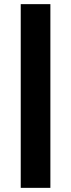

<svg xmlns="http://www.w3.org/2000/svg" viewBox="-20 -800 343 926"><path d="M80 -780H223V106H80Z"/></svg>

Font: Uncut Sans Variable
Style: Regular
Weight: 400
Designer: Kasper Nordkvist
Foundry: UNCUT.wtf
Version: Version 1.303;Glyphs 3.1.2 (3151)